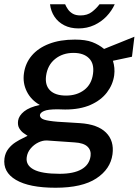

<svg xmlns="http://www.w3.org/2000/svg" viewBox="-29 -711 652 902"><path d="M232 171Q108.5 171 46 134.2Q-16.5 97.5 -8 32.5Q-4 6 10.8 -12.5Q25.5 -31 44.5 -43Q63.5 -55 79.2 -62.2Q95 -69.5 100.5 -73Q94 -77.5 82.2 -85.5Q70.5 -93.5 61.8 -107.8Q53 -122 56 -144Q59.5 -167.5 84.2 -187.5Q109 -207.5 158 -218Q117 -241 97 -281Q77 -321 83.5 -366.5Q90 -414 120.2 -449.8Q150.5 -485.5 201.8 -505.2Q253 -525 323 -525Q373.5 -525 404.8 -513Q436 -501 460 -481Q470.5 -485.5 489 -492.8Q507.5 -500 529 -508.8Q550.5 -517.5 570.2 -525.5Q590 -533.5 602.5 -538.5L591 -444.5L501.5 -425.5Q512 -392 507.5 -357.5Q501.5 -313.5 473.5 -276.8Q445.5 -240 396.2 -218.2Q347 -196.5 277 -196.5Q269 -196.5 258 -197Q247 -197.5 241.5 -197.5Q196 -197.5 177.8 -189.5Q159.5 -181.5 158.5 -170Q158.5 -155.5 178.2 -149Q198 -142.5 242 -139Q261 -137.5 288.2 -136.2Q315.5 -135 347 -132.5Q430 -127 469 -88.2Q508 -49.5 499.5 14Q490 83.5 423.5 127.2Q357 171 232 171ZM251 105.5Q317.5 105.5 354.2 84.2Q391 63 396.5 22Q400 -5 382 -22.2Q364 -39.5 321.5 -42L192 -51Q172.5 -52 151.2 -41.8Q130 -31.5 114.8 -13.2Q99.5 5 96.5 28Q91.5 65 129 85.2Q166.5 105.5 251 105.5ZM281.5 -262Q332 -262 366.8 -288.5Q401.5 -315 408 -364.5Q414.5 -412 389.2 -437.2Q364 -462.5 316 -462.5Q265.5 -462.5 230 -434Q194.5 -405.5 187.5 -355Q181.5 -311 206 -286.5Q230.5 -262 281.5 -262ZM340 -577.5Q301.5 -577.5 272.8 -592.2Q244 -607 227 -632.5Q210 -658 206 -691H277Q281.5 -680 289.8 -667.8Q298 -655.5 312.2 -647Q326.5 -638.5 349 -638.5Q381.5 -638.5 403 -655.2Q424.5 -672 438.5 -691H510Q496 -660 471.5 -634.2Q447 -608.5 413.5 -593Q380 -577.5 340 -577.5Z"/></svg>

Font: Public Sans Thin Medium
Style: Italic
Weight: 500
Italic angle: -8°
Version: Version 2.001